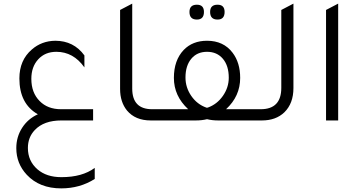

<svg xmlns="http://www.w3.org/2000/svg" viewBox="-20 -665 1977 1060"><path d="M503 323Q421 375 318 375Q198 375 128 300Q70 238 70 153Q70 91 102 41Q134 -9 189 -34Q87 -92 87 -232Q87 -333 156 -392Q210 -439 285 -440Q387 -440 446 -359V-293Q385 -379 291 -379Q229 -379 191 -337.5Q153 -296 153 -230Q153 -153 199 -107Q243 -62 317 -62H494V0H319Q222 0 172 53Q134 93 134 152Q134 224 187 270Q237 313 318 313H320Q434 313 503 262Z M812 0Q727 0 681 -55Q643 -102 643 -174V-610L710 -645V-176Q710 -62 820 -62H855V0Z M1067 -557Q1026 -557 1026 -599Q1026 -639 1067 -639Q1106 -639 1106 -599Q1106 -557 1067 -557ZM1181 -557Q1140 -557 1140 -599Q1140 -639 1181 -639Q1220 -639 1220 -599Q1220 -557 1181 -557ZM1228 -62H1411V0H1185Q1151 0 1123 -7Q1095 0 1061 0H835V-62H1019Q940 -135 940 -235Q940 -332 994 -389Q1043 -440 1123 -440Q1214 -440 1264 -374Q1306 -319 1306 -235Q1306 -134 1228 -62ZM1127 -71Q1178 -89 1210.5 -135.5Q1243 -182 1243 -236Q1243 -302 1210.5 -340.5Q1178 -379 1123 -379Q1068 -379 1036 -340.5Q1004 -302 1004 -237Q1004 -182 1036 -135.5Q1068 -89 1119 -71L1123 -70L1125 -71Z M1391 0V-62H1419Q1533 -62 1533 -180V-610L1600 -645V-179Q1600 -94 1550 -45Q1503 0 1426 0Z M1780 0V-610L1847 -645V0Z"/></svg>

Font: Tajawal
Style: Regular
Weight: 400
Designer: Boutros Fonts
Foundry: Created by Boutros International 2017
Version: Version 1.700